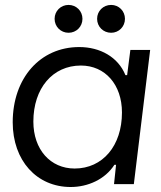

<svg xmlns="http://www.w3.org/2000/svg" viewBox="-20 -749 655 781"><path d="M267.6 11.7C336.9 11.7 407.2 -19 445.3 -78.6H452.1L443.8 0H524.4L590.8 -545.9H510.3L497.1 -443.4H490.2C460.4 -517.1 387.2 -557.6 302.2 -557.6C143.6 -557.6 31.7 -431.6 31.7 -251.5C31.7 -95.7 129.4 11.7 267.6 11.7ZM115.7 -254.4C115.7 -390.1 194.3 -482.4 309.1 -482.4C407.2 -482.4 476.1 -405.3 476.1 -291.5C476.1 -156.2 397.9 -63.5 283.7 -63.5C185.1 -63.5 115.7 -140.6 115.7 -254.4ZM202.1 -672.4C202.1 -640.6 227.1 -615.7 258.8 -615.7C290.5 -615.7 315.4 -640.6 315.4 -672.4C315.4 -704.1 290.5 -729 258.8 -729C227.1 -729 202.1 -704.1 202.1 -672.4ZM375 -672.4C375 -640.6 399.9 -615.7 432.1 -615.7C463.4 -615.7 488.3 -640.6 488.3 -672.4C488.3 -704.1 463.4 -729 432.1 -729C399.9 -729 375 -704.1 375 -672.4Z"/></svg>

Font: Guggenheim Sans Display
Style: Italic
Weight: 400
Italic angle: -7°
Designer: Modified by Tom Baber under direction of Pentagram Design 2023
Foundry: rsms
Version: Version 1.001;Glyphs 3.1.2 (3151)